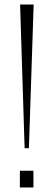

<svg xmlns="http://www.w3.org/2000/svg" viewBox="-20 -830 237 850"><path d="M89 -174 69 -810H129L108 -174ZM68 0V-74H128V0Z"/></svg>

Font: Oswald ExtraLight
Style: Regular
Weight: 250
Designer: Vernon Adams
Foundry: Vernon Adams
Version: Version 4.100; ttfautohint (v1.8.1.43-b0c9)